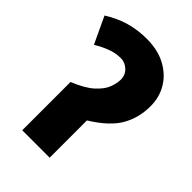

<svg xmlns="http://www.w3.org/2000/svg" viewBox="-215 -818 911 911"><g transform="rotate(45 240.5 -362.5)"><path d="M219 -725Q293 -725 346.5 -696.5Q400 -668 429 -620Q458 -572 458 -511Q458 -433 422 -370.5Q386 -308 292 -250V0H108V-324Q177 -352 211.5 -383.5Q246 -415 257.5 -445.5Q269 -476 269 -501Q269 -532 247 -552.5Q225 -573 197 -573Q160 -573 123 -558Q86 -543 62 -527L-1 -661Q51 -694 105 -709.5Q159 -725 219 -725Z"/></g></svg>

Font: Noto Sans SemiCondensed Black
Style: Regular
Weight: 900
Width: 4
Designer: Monotype Design Team
Foundry: Monotype Imaging Inc.
Version: Version 2.013; ttfautohint (v1.8.4.7-5d5b)